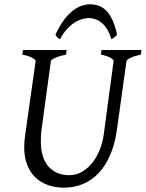

<svg xmlns="http://www.w3.org/2000/svg" viewBox="-20 -844 668 879"><path d="M625 -594.2Q594.2 -587.4 577.1 -579.1Q560.1 -570.8 559.1 -564L515.1 -250Q506.3 -186 485.4 -136.5Q464.4 -86.9 433.1 -53.2Q401.9 -19.5 361.1 -2.2Q320.3 15.1 272 15.1Q231.9 15.1 198.5 2.9Q165 -9.3 141.1 -32.7Q117.2 -56.2 104 -90.6Q90.8 -125 90.8 -169.9Q90.8 -195.8 95.2 -226.1L143.1 -564Q144 -569.8 128.9 -578.6Q113.8 -587.4 82 -594.2L85 -615.2H285.2L282.2 -594.2Q251.5 -587.4 232.7 -579.1Q213.9 -570.8 212.9 -564L169.9 -249Q168 -234.9 167.5 -220.7Q167 -206.5 167 -193.8Q167 -159.7 175.3 -131.8Q183.6 -104 200 -84Q216.3 -64 240.7 -53Q265.1 -42 296.9 -42Q328.6 -42 355.5 -57.6Q382.3 -73.2 402.8 -99.1Q423.3 -125 436.8 -158.7Q450.2 -192.4 455.1 -229L500 -564Q501 -569.8 487.3 -578.6Q473.6 -587.4 441.9 -594.2L444.8 -615.2H627.9ZM233.9 -685.1Q252 -724.6 271.7 -751.2Q291.5 -777.8 312 -793.9Q332.5 -810.1 353 -817.1Q373.5 -824.2 393.1 -824.2Q414.6 -824.2 433.3 -817.1Q452.1 -810.1 467.8 -793.7Q483.4 -777.3 495.6 -750.7Q507.8 -724.1 516.1 -685.1Q509.3 -676.8 502.9 -672.4Q496.6 -668 489.3 -664.1Q482.4 -690.9 470.9 -709.5Q459.5 -728 445.6 -739.5Q431.6 -751 416.3 -756.1Q400.9 -761.2 387.2 -761.2Q371.6 -761.2 354.2 -756.1Q336.9 -751 319.6 -739.5Q302.2 -728 285.4 -709.5Q268.6 -690.9 254.9 -664.1Q248 -668 243.4 -671.9Q238.8 -675.8 233.9 -685.1Z"/></svg>

Font: Gentium Plus Viet
Style: Italic
Weight: 400
Italic angle: -8°
Designer: J. Victor Gaultney, Annie Olsen, Iska Routamaa, Becca Hirsbrunner
Foundry: SIL International
Version: Version 5.000